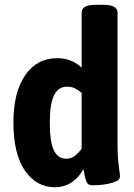

<svg xmlns="http://www.w3.org/2000/svg" viewBox="-20 -774 560 802"><path d="M209 8Q132 8 84 -61.5Q36 -131 36 -263Q36 -388 85 -459.5Q134 -531 219 -531Q253 -531 279.5 -519Q306 -507 321 -491V-721Q321 -737 335 -745.5Q349 -754 382 -754H410Q442 -754 456.5 -745.5Q471 -737 471 -721V-174Q471 -130 473.5 -104Q476 -78 478.5 -62.5Q481 -47 481 -36Q481 -24 466 -17Q451 -10 430.5 -6Q410 -2 391.5 -1Q373 0 366 0Q348 0 342 -13Q336 -26 328 -68Q312 -35 281 -13.5Q250 8 209 8ZM257 -111Q278 -111 294 -124Q310 -137 321 -153V-386Q310 -396 295 -404Q280 -412 260 -412Q224 -412 206 -376.5Q188 -341 188 -262Q188 -181 205 -146Q222 -111 257 -111Z"/></svg>

Font: Asap Semi Condensed
Style: Bold
Weight: 700
Width: 4
Designer: Pablo Cosgaya
Foundry: Omnibus-Type
Version: Version 3.001; ttfautohint (v1.8.4.7-5d5b)